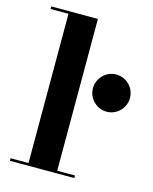

<svg xmlns="http://www.w3.org/2000/svg" viewBox="-113 -825 717 901"><g transform="rotate(15 245.5 -375.0)"><path d="M249.5 -750V-12.5H336V0H23V-12.5H110V-737.5H23V-750ZM401 -340Q376 -340 355.8 -352.2Q335.5 -364.5 323.2 -385Q311 -405.5 311 -430Q311 -454.5 323.2 -475.2Q335.5 -496 355.8 -508.2Q376 -520.5 401 -520.5Q425.5 -520.5 446.2 -508.2Q467 -496 479 -475.2Q491 -454.5 491 -430Q491 -405.5 479 -385Q467 -364.5 446.2 -352.2Q425.5 -340 401 -340Z"/></g></svg>

Font: Bodoni Moda 18pt
Style: Bold
Weight: 700
Designer: Owen Earl
Foundry: indestructible type
Version: Version 2.004